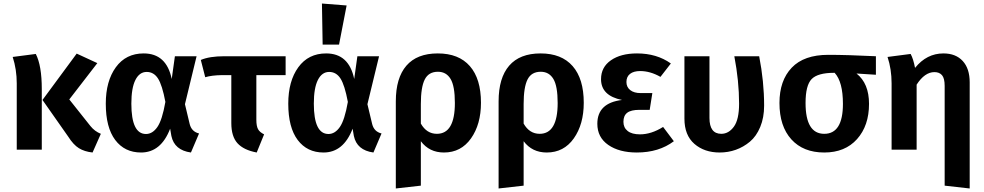

<svg xmlns="http://www.w3.org/2000/svg" viewBox="-20 -849 5582 1089"><path d="M532 -491 373 -285 493 -134Q517 -104 552 -90L505 16Q459 11 427.5 -8.5Q396 -28 367 -74L221 -282L415 -545ZM183 -543Q217 -477 217 -344V0H75V-376Q75 -455 52 -526Z M795 -546Q924 -546 954 -401L972 -530H1095L1029 -258L1056 -145Q1067 -102 1109 -92L1063 16Q969 3 952 -78L945 -119Q893 16 780 16Q687 16 633.5 -55Q580 -126 580 -261Q580 -389 637 -467.5Q694 -546 795 -546ZM812 -441Q771 -441 748 -395.5Q725 -350 725 -261Q725 -89 808 -89Q845 -89 872.5 -128.5Q900 -168 918 -271Q900 -367 876 -404Q852 -441 812 -441Z M1600 -423H1434V-170Q1434 -134 1443.5 -116.5Q1453 -99 1478 -87L1436 16Q1362 2 1327 -36.5Q1292 -75 1292 -151V-423H1239Q1180 -422 1144 -411L1119 -509Q1168 -530 1252 -530H1600Z M1806 -829 1946 -818 1903 -596H1810ZM1830 -546Q1959 -546 1989 -401L2007 -530H2130L2064 -258L2091 -145Q2102 -102 2144 -92L2098 16Q2004 3 1987 -78L1980 -119Q1928 16 1815 16Q1722 16 1668.5 -55Q1615 -126 1615 -261Q1615 -389 1672 -467.5Q1729 -546 1830 -546ZM1847 -441Q1806 -441 1783 -395.5Q1760 -350 1760 -261Q1760 -89 1843 -89Q1880 -89 1907.5 -128.5Q1935 -168 1953 -271Q1935 -367 1911 -404Q1887 -441 1847 -441Z M2463 -546Q2582 -546 2645 -474Q2708 -402 2708 -266Q2708 -144 2651.5 -64Q2595 16 2498 16Q2415 16 2367 -48V204L2225 220V-274Q2225 -407 2285 -476.5Q2345 -546 2463 -546ZM2458 -90Q2560 -90 2560 -265Q2560 -361 2535.5 -401.5Q2511 -442 2464 -442Q2411 -442 2389 -398Q2367 -354 2367 -259V-148Q2400 -90 2458 -90Z M3046 -546Q3165 -546 3228 -474Q3291 -402 3291 -266Q3291 -144 3234.5 -64Q3178 16 3081 16Q2998 16 2950 -48V204L2808 220V-274Q2808 -407 2868 -476.5Q2928 -546 3046 -546ZM3041 -90Q3143 -90 3143 -265Q3143 -361 3118.5 -401.5Q3094 -442 3047 -442Q2994 -442 2972 -398Q2950 -354 2950 -259V-148Q2983 -90 3041 -90Z M3593 -546Q3705 -546 3785 -489L3726 -413Q3668 -446 3611 -446Q3574 -446 3553.5 -430Q3533 -414 3533 -384Q3533 -355 3554.5 -338Q3576 -321 3614 -321H3680L3665 -226H3607Q3559 -226 3537.5 -209.5Q3516 -193 3516 -158Q3516 -125 3540 -106Q3564 -87 3610 -87Q3674 -87 3741 -129L3802 -48Q3717 16 3592 16Q3492 16 3430 -27Q3368 -70 3368 -147Q3368 -265 3508 -282Q3389 -306 3389 -400Q3389 -468 3445 -507Q3501 -546 3593 -546Z M4286 -530Q4314 -386 4314 -250Q4314 -182 4292 -129Q4270 -76 4233.5 -45.5Q4197 -15 4153.5 0.5Q4110 16 4062 16Q3975 16 3918.5 -33Q3862 -82 3862 -176V-530H4004V-180Q4004 -90 4071 -90Q4113 -90 4142.5 -130.5Q4172 -171 4172 -261Q4172 -389 4145 -530Z M4948 -530V-425L4838 -432Q4909 -376 4909 -260Q4909 -136 4841 -60Q4773 16 4655 16Q4536 16 4468.5 -58.5Q4401 -133 4401 -265Q4401 -392 4470.5 -465Q4540 -538 4678 -538Q4784 -538 4948 -530ZM4761 -260Q4761 -385 4714 -436H4711Q4618 -436 4583.5 -400.5Q4549 -365 4549 -265Q4549 -90 4655 -90Q4761 -90 4761 -260Z M5331 -546Q5401 -546 5440.5 -503Q5480 -460 5480 -382V220L5338 204V-362Q5338 -405 5323 -422.5Q5308 -440 5280 -440Q5225 -440 5179 -369V0H5037V-376Q5037 -457 5014 -526L5145 -543Q5160 -516 5170 -464Q5236 -546 5331 -546Z"/></svg>

Font: Fira Sans SemiBold
Style: Regular
Weight: 600
Designer: bBox Type GmbH & Carrois Corporate GbR & Edenspiekermann AG
Foundry: bBox Type GmbH & Carrois Corporate GbR & Edenspiekermann AG
Version: Version 4.301;PS 004.301;hotconv 1.0.88;makeotf.lib2.5.64775